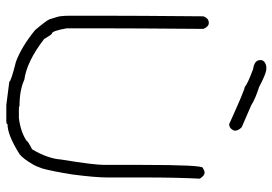

<svg xmlns="http://www.w3.org/2000/svg" viewBox="-151 -752 888 626"><g transform="rotate(90 293.0 -439.0)"><path d="M54.7 -675.8Q66.9 -675.8 74.2 -658.2Q72.3 -429.2 72.3 -308.6V-212.9Q80.6 -164.1 89.8 -164.1Q92.3 -164.1 107.4 -138.7Q180.2 -82.5 240.2 -74.2Q273.9 -58.6 326.2 -58.6Q326.2 -56.6 334 -56.6H365.2Q411.1 -62.5 439.5 -82Q439.5 -85.9 466.8 -99.6Q497.1 -150.9 500 -193.4Q517.6 -300.8 517.6 -334V-453.1Q517.6 -656.2 527.3 -656.2Q537.1 -662.1 543 -662.1Q552.7 -662.1 562.5 -646.5Q558.6 -568.4 558.6 -464.8V-343.8Q558.6 -306.2 548.8 -230.5Q538.6 -166.5 529.3 -132.8Q520.5 -108.4 515.6 -101.6Q497.1 -69.8 482.4 -58.6Q420.4 -19.5 384.8 -19.5Q384.8 -15.6 375 -15.6H322.3L246.1 -25.4Q246.1 -30.8 181.6 -46.9Q132.8 -64.9 78.1 -109.4Q48.3 -144.5 43 -156.2Q33.2 -187 33.2 -189.5Q31.2 -203.6 31.2 -224.6V-318.4Q31.2 -434.6 33.2 -658.2Q39.6 -675.8 54.7 -675.8ZM197.3 -863.3H205.1Q219.2 -863.3 263.7 -839.8Q304.2 -826.7 322.3 -814.5L394.5 -783.2Q406.2 -772.5 406.2 -759.8Q399.9 -742.2 384.8 -742.2Q272.9 -793 263.7 -793Q253.9 -802.2 205.1 -820.3Q175.8 -824.2 175.8 -843.8Q175.8 -859.4 197.3 -863.3Z"/></g></svg>

Font: CEF Fonts CJK
Style: Regular
Weight: 400
Designer: PartyBoss (派对大魔王)
Version: Release 2.25